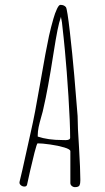

<svg xmlns="http://www.w3.org/2000/svg" viewBox="-20 -770 431 790"><path d="M269.5 -17.1V-147.9Q269.5 -155.8 244.4 -163.3Q219.2 -170.9 186.3 -175.5Q153.3 -180.2 134.8 -180.2Q131.8 -180.2 122.1 -142.6Q113.8 -109.9 104 -67.4Q94.2 -24.9 91.3 -9.8Q89.4 -2.4 80.6 -2.4Q72.8 -2.4 66.4 -7.3Q60.1 -12.2 60.1 -19Q60.1 -20 60.5 -20.5V-22L72.3 -71.8L92.8 -164.1L107.4 -230Q122.6 -294.9 145.5 -428.2Q170.4 -571.3 181.6 -622.1Q189.9 -659.2 199.7 -692.9Q206.1 -715.8 214.4 -733.4Q222.2 -750 228.5 -750Q244.1 -750 251.5 -740.2Q256.8 -731.4 267.3 -640.1Q277.8 -548.8 285.6 -459L299.3 -293Q299.3 -250 305.2 -162.6Q310.5 -71.3 310.5 -32.2V-27.8Q310.5 -14.6 307.6 -8.3Q304.2 0 288.6 0Q281.2 0 275.4 -4.9Q269.5 -9.8 269.5 -17.1ZM268.6 -203.1Q268.6 -265.1 261.7 -372.6Q254.9 -480 247.1 -562Q243.2 -605 234.9 -678.2L232.9 -689Q231 -696.3 231 -701.2Q223.1 -678.7 216.6 -646Q210 -613.3 199.7 -547.9Q176.8 -400.9 158.7 -324.2Q156.7 -313 149.9 -290Q142.6 -264.6 138.9 -246.8Q135.3 -229 135.3 -213.9V-208Q177.7 -193.8 236.3 -193.8H242.2Q245.1 -193.4 249 -193.4Q268.6 -193.4 268.6 -203.1Z"/></svg>

Font: Amatica SC
Style: Regular
Weight: 400
Designer: Vernon Adams, Ben Nathan
Foundry: newtypography
Version: Version 2.001